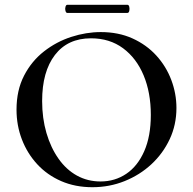

<svg xmlns="http://www.w3.org/2000/svg" viewBox="-20 -770 806 802"><path d="M366 12Q294 12 235.5 -13.5Q177 -39 135.5 -84Q94 -129 71.5 -187.5Q49 -246 49 -312Q49 -393 80.5 -454Q112 -515 164 -555.5Q216 -596 278 -616Q340 -636 401 -636Q475 -636 533.5 -609.5Q592 -583 633 -538Q674 -493 695.5 -436Q717 -379 717 -319Q717 -249 689 -189Q661 -129 612.5 -84Q564 -39 500.5 -13.5Q437 12 366 12ZM400 -12Q460 -12 507.5 -44Q555 -76 582.5 -138.5Q610 -201 610 -290Q610 -383 580 -455Q550 -527 494 -568.5Q438 -610 360 -610Q263 -610 209.5 -540.5Q156 -471 156 -348Q156 -276 174 -214.5Q192 -153 224.5 -107Q257 -61 301.5 -36.5Q346 -12 400 -12ZM261 -716Q256 -716 253.5 -724.5Q251 -733 253.5 -741.5Q256 -750 261 -750H512Q518 -750 520 -741.5Q522 -733 520 -724.5Q518 -716 512 -716Z"/></svg>

Font: Cormorant Light SemiBold
Style: Regular
Weight: 600
Version: Version 4.000